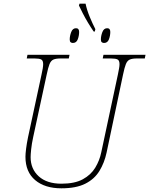

<svg xmlns="http://www.w3.org/2000/svg" viewBox="-20 -1011 809 1041"><path d="M488 -840Q474 -860 458 -886.5Q442 -913 429 -938.5Q416 -964 408 -981L411 -991H444Q451 -957 466.5 -919.5Q482 -882 497 -853L494 -840ZM375 -778Q368 -778 363 -782Q358 -786 358 -797Q358 -816 366 -837Q374 -858 392 -858Q409 -858 409 -838Q409 -817 401.5 -797.5Q394 -778 375 -778ZM544 -778Q537 -778 532 -782Q527 -786 527 -797Q527 -816 535 -837Q543 -858 561 -858Q578 -858 578 -838Q578 -817 570.5 -797.5Q563 -778 544 -778ZM313 10Q223 10 170.5 -34.5Q118 -79 118 -161Q118 -177 121.5 -205Q125 -233 132 -267L205 -606Q214 -645 214 -663Q214 -683 203.5 -688.5Q193 -694 168 -694H125L129 -714H357L353 -694H308Q283 -694 269.5 -688Q256 -682 248.5 -663.5Q241 -645 233 -606L160 -268Q152 -231 149 -202Q146 -173 146 -159Q146 -95 190 -55Q234 -15 313 -15Q385 -15 429 -39Q473 -63 496.5 -102Q520 -141 529 -185L619 -606Q623 -626 625.5 -639.5Q628 -653 628 -663Q628 -683 617.5 -688.5Q607 -694 582 -694H537L541 -714H769L765 -694H722Q697 -694 683.5 -688Q670 -682 662.5 -663.5Q655 -645 647 -606L558 -184Q546 -128 519 -84Q492 -40 442.5 -15Q393 10 313 10Z"/></svg>

Font: Noto Serif Thin
Style: Italic
Weight: 100
Italic angle: -12°
Designer: Monotype Design Team
Foundry: Monotype Imaging Inc.
Version: Version 2.014; ttfautohint (v1.8.4.7-5d5b)